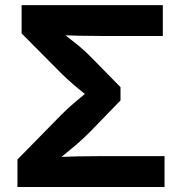

<svg xmlns="http://www.w3.org/2000/svg" viewBox="-20 -748 707 768"><path d="M49.8 0V-110L227.4 -291Q247.8 -311.6 275 -335Q302.1 -358.3 327.9 -379.3Q353.7 -400.2 370.1 -412.8V-332.8Q353.7 -345.6 328.2 -365.4Q302.6 -385.3 275.8 -408.1Q249.1 -430.9 228.1 -451.6L66.4 -614.4V-727.5H631.3V-604.1H386.2Q338.9 -604.1 292.8 -605.1Q246.8 -606.1 206.2 -608L194.2 -644Q213.4 -628.5 238.8 -609.2Q264.2 -589.9 291.4 -567.7Q318.6 -545.5 342.8 -520.8L462 -399.3V-346.3L342.1 -222.6Q316.7 -196.6 288.6 -172.4Q260.5 -148.2 234.4 -127.3Q208.2 -106.4 188.7 -90.6L198.6 -119.6Q241.2 -121.5 288.7 -122.5Q336.2 -123.5 386.2 -123.5H638.2V0Z"/></svg>

Font: Inter Variable LoSnoCo
Style: Regular
Weight: 400
Designer: Rasmus Andersson
Foundry: rsms
Version: Version 4.000;git-a52131595; featfreeze: case,dlig,ss01,ss02